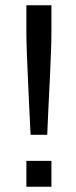

<svg xmlns="http://www.w3.org/2000/svg" viewBox="-20 -708 289 728"><path d="M96 -197Q93 -251 90.5 -308Q88 -365 85.5 -418.5Q83 -472 81.5 -515.5Q80 -559 80 -586V-688H175V-586Q175 -559 173.5 -515.5Q172 -472 169.5 -418.5Q167 -365 164 -308Q161 -251 159 -197ZM80 0V-98H175V0Z"/></svg>

Font: Saira
Style: Regular
Weight: 400
Designer: Hector Gatti with collaboration of the Omnibus-Type team
Foundry: Omnibus-Type
Version: Version 1.100; ttfautohint (v1.8.3)